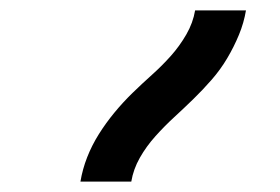

<svg xmlns="http://www.w3.org/2000/svg" viewBox="-20 -792 540 370"><path d="M135 -442Q139 -466 148 -489Q157 -512 170.5 -533.5Q184 -555 200.5 -575Q217 -595 235.5 -613Q254 -631 273 -648Q292 -665 309 -684Q326 -703 339 -725.5Q352 -748 356 -772H454Q450 -748 440.5 -725Q431 -702 418 -680Q405 -658 388 -638.5Q371 -619 352.5 -601Q334 -583 315.5 -566Q297 -549 279.5 -529.5Q262 -510 249.5 -488Q237 -466 233 -442Z"/></svg>

Font: Iosevka
Style: Bold Italic
Weight: 700
Italic angle: -9°
Monospace: yes
Designer: Belleve Invis
Foundry: Belleve Invis
Version: Version 32.5.0; ttfautohint (v1.8.4)